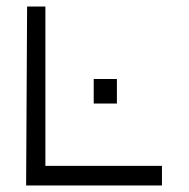

<svg xmlns="http://www.w3.org/2000/svg" viewBox="-20 -617 580 588"><path d="M267 -375H338V-300H267ZM63 -597H119V-109H476V-49H60Z"/></svg>

Font: ibm3270
Style: Regular
Weight: 400
Monospace: yes
Version: Version 2.0.3